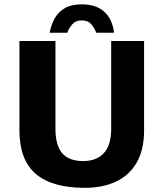

<svg xmlns="http://www.w3.org/2000/svg" viewBox="-20 -859 766 899"><path d="M377.5 20.5Q224.1 20.5 147.5 -44.8Q71 -110.1 71 -248.9V-667H239.6V-256.1Q239.6 -179.2 270.8 -142.1Q302 -104.9 369.8 -104.9Q432 -104.9 466.3 -142.1Q500.6 -179.2 500.6 -256.1V-667H654.6V-248.9Q654.6 -156.5 619.4 -96.6Q584.2 -36.8 522 -8.1Q459.8 20.5 377.5 20.5ZM362.8 -838.7Q411.2 -838.7 443.1 -821.5Q474.9 -804.3 492.3 -774.4Q509.7 -744.5 513.9 -705.8H430.4Q423.3 -726.7 407.7 -745.2Q392.1 -763.6 362.8 -763.6Q334.9 -763.6 318.5 -745.2Q302 -726.7 295.2 -705.8H212.4Q220 -744.5 237 -774.4Q254.1 -804.3 284.7 -821.5Q315.4 -838.7 362.8 -838.7Z"/></svg>

Font: Maven Pro
Style: Regular
Weight: 400
Designer: Joe Prince
Foundry: Joe Prince
Version: Version 2.103